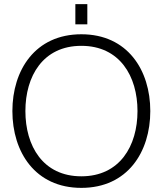

<svg xmlns="http://www.w3.org/2000/svg" viewBox="-20 -898 788 930"><path d="M374 12C598 12 708 -162 708 -360C708 -558 598 -732 374 -732C150 -732 40 -558 40 -360C40 -162 150 12 374 12ZM103 -360C103 -529 188 -676 374 -676C560 -676 646 -529 646 -360C646 -191 560 -44 374 -44C188 -44 103 -191 103 -360ZM345 -780H403V-878H345Z"/></svg>

Font: Aspekta 250
Style: Regular
Weight: 250
Designer: Ivo Dolenc
Version: Version 2.000